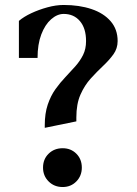

<svg xmlns="http://www.w3.org/2000/svg" viewBox="-20 -736 550 772"><path d="M160 -222V-232Q160 -280 172 -315.5Q184 -351 203 -377.5Q222 -404 243 -426Q264 -448 283 -469.5Q302 -491 314 -515Q326 -539 326 -571Q326 -622 301.5 -651Q277 -680 236 -680Q210 -680 185.5 -658.5Q161 -637 146 -597.5Q131 -558 131 -503H56V-652Q76 -669 106 -683Q136 -697 170.5 -706.5Q205 -716 236 -716Q299 -716 348 -699.5Q397 -683 425 -650.5Q453 -618 453 -571Q453 -541 436 -517.5Q419 -494 394.5 -471Q370 -448 345 -420.5Q320 -393 303.5 -355.5Q287 -318 287 -264V-248ZM232 16Q198 16 175.5 -6.5Q153 -29 153 -62Q153 -96 175.5 -118Q198 -140 232 -140Q265 -140 287 -118Q309 -96 309 -62Q309 -29 287 -6.5Q265 16 232 16Z"/></svg>

Font: Wittgenstein SemiBold
Style: Regular
Weight: 600
Designer: Jörg Drees
Foundry: Jörg Drees
Version: Version 1.500